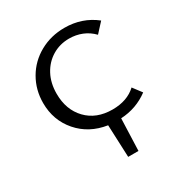

<svg xmlns="http://www.w3.org/2000/svg" viewBox="-155 -580 803 858"><g transform="rotate(-30 247.0 -151.0)"><path d="M318 5 312 170H259L252 3Q161 -11 105.5 -75Q50 -139 50 -228Q50 -296 82.5 -352Q115 -408 172.5 -440Q230 -472 300 -472Q391 -472 459 -418L415 -370Q391 -395 360 -407.5Q329 -420 294 -420Q246 -420 207 -396.5Q168 -373 145.5 -331Q123 -289 123 -234Q123 -151 172.5 -99.5Q222 -48 305 -48Q381 -48 427 -91L461 -46Q398 1 318 5Z"/></g></svg>

Font: Ysabeau SC
Style: Regular
Weight: 400
Designer: Christian Thalmann (Catharsis Fonts)
Version: Version 0.003